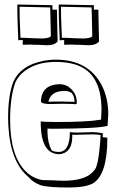

<svg xmlns="http://www.w3.org/2000/svg" viewBox="-20 -790 501 853"><path d="M191 -219V-202Q192 -154 209 -124V-122Q222 -115 241 -115Q276 -115 286 -160Q290 -175 290 -193V-203Q312 -201 323 -201Q334 -201 358 -202Q381 -203 392 -203Q410 -203 437 -198Q437 -197 437 -193Q436 -185 436 -181L457 -178Q457 -15 394 24Q361 43 286 43Q192 43 161 33Q127 21 106 -4Q26 -70 17 -233Q16 -251 16 -267Q16 -365 39 -426Q71 -499 170 -519Q198 -525 228 -525Q370 -525 430 -415Q461 -357 461 -282Q461 -274 458 -231Q417 -219 225 -218Q219 -218 213 -218Q198 -218 191 -219ZM161 -233V-251Q174 -248 230 -248Q368 -248 426 -258Q428 -259 429 -259Q431 -289 431 -302Q431 -466 316 -503Q277 -515 228 -515Q132 -515 76 -463Q57 -444 48 -423Q25 -360 25 -257Q25 -97 95 -28Q127 3 169 10Q183 10 213 11Q248 13 266 13Q366 12 399 -34Q417 -49 426 -170Q426 -173 426 -177Q427 -186 427 -190Q412 -193 388 -193Q375 -193 349 -192Q325 -191 316 -191Q304 -191 301 -192V-184Q301 -119 256 -107Q248 -105 241 -105Q165 -107 161 -233ZM57 -770 213 -767V-747H233Q233 -736 234 -693Q236 -630 236 -606Q223 -589 188 -589Q178 -589 149 -591H150Q145 -591 134 -591Q123 -592 116 -592Q95 -592 81 -591V-612Q78 -612 71 -612Q64 -611 61 -611Q61 -631 59 -668Q57 -717 57 -749ZM241 -770 397 -767V-747H417Q417 -736 418 -693Q420 -630 420 -606Q407 -589 372 -589Q362 -589 333 -591H334Q329 -591 318 -591Q306 -592 300 -592Q279 -592 265 -591V-612Q262 -612 255 -611.5Q248 -611 245 -611Q245 -631 243 -668Q241 -717 241 -749ZM387 -757 251 -760V-744Q251 -715 253 -671Q255 -637 255 -622H272Q286 -622 315 -620Q340 -619 351 -619Q383 -620 390 -629Q390 -653 388 -717Q387 -750 387 -757ZM203 -757 67 -760V-744Q67 -715 69 -671Q71 -637 71 -622H88Q102 -622 131 -620Q156 -619 167 -619Q199 -620 206 -629Q206 -653 204 -717Q203 -750 203 -757ZM282 -406Q318 -382 321 -341V-330Q319 -327 314 -327Q311 -327 303 -328Q279 -329 258 -329Q240 -329 214 -328Q199 -328 193 -328Q163 -330 162 -339Q164 -415 247 -416Q267 -415 282 -406ZM298 -377 297 -378Q283 -386 267 -386Q212 -386 198 -348Q196 -343 195 -338Q198 -338 204 -338Q210 -339 214 -339H258Q270 -339 288 -338Q298 -338 301 -338L311 -337V-341Q310 -364 298 -377Z"/></svg>

Font: Londrina Shadow
Style: Regular
Weight: 400
Designer: Marcelo Magalhaes
Foundry: Marcelo Magalhães
Version: Version 1.001 2011